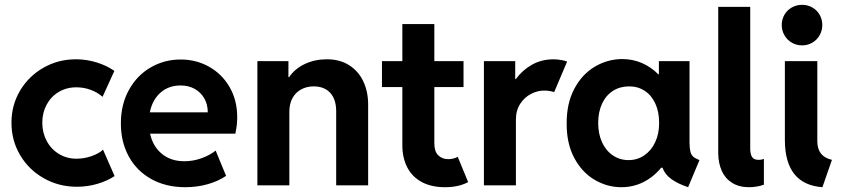

<svg xmlns="http://www.w3.org/2000/svg" viewBox="-20 -781 3564 809"><path d="M28.3 -263.7Q28.3 -338.4 64.9 -399.7Q101.6 -460.9 163.8 -496.1Q226.1 -531.2 299.8 -531.2Q343.8 -531.2 386.2 -518.3Q428.7 -505.4 461.9 -482.4L412.1 -373Q390.6 -392.1 361.8 -402.6Q333 -413.1 301.8 -413.1Q259.8 -413.1 227.1 -393.3Q194.3 -373.5 176.3 -339.6Q158.2 -305.7 158.2 -263.7Q158.2 -221.7 176.8 -187Q195.3 -152.3 228.3 -132.3Q261.2 -112.3 301.8 -112.3Q335 -112.3 366.2 -123.3Q397.5 -134.3 414.1 -150.4L462.9 -39.1Q432.6 -19 391.1 -6.6Q349.6 5.9 303.7 5.9Q228 5.9 164.8 -29.8Q101.6 -65.4 64.9 -127.2Q28.3 -189 28.3 -263.7Z M489.3 -260.7Q489.3 -340.8 523.2 -402.1Q557.1 -463.4 614.7 -496.8Q672.4 -530.3 741.2 -530.3Q806.2 -530.3 860.6 -500Q915 -469.7 947.3 -414.3Q979.5 -358.9 979.5 -287.1Q979.5 -270.5 977.8 -255.1Q976.1 -239.7 971.7 -217.8H612.3Q624 -164.1 662.1 -132.8Q700.2 -101.6 756.8 -101.6Q793.9 -101.6 829.1 -114.3Q864.3 -127 888.7 -146.5L932.6 -40Q900.9 -18.1 856 -5.1Q811 7.8 760.7 7.8Q679.2 7.8 617.7 -26.4Q556.2 -60.5 522.7 -121.6Q489.3 -182.6 489.3 -260.7ZM855.5 -307.6Q855.5 -340.8 840.8 -366.5Q826.2 -392.1 800.3 -406.5Q774.4 -420.9 741.2 -420.9Q690.4 -420.9 656 -390.4Q621.6 -359.9 611.3 -307.6Z M1064.5 -523.4H1195.3V-456.1H1198.2Q1223.1 -492.2 1265.1 -511.7Q1307.1 -531.2 1357.4 -531.2Q1412.1 -531.2 1451.4 -506.1Q1490.7 -481 1511 -437.7Q1531.2 -394.5 1531.2 -340.8V0H1396.5V-311.5Q1396.5 -362.8 1371.3 -389.9Q1346.2 -417 1301.8 -417Q1272.5 -417 1249.3 -404.5Q1226.1 -392.1 1212.6 -368.2Q1199.2 -344.2 1199.2 -310.5V0H1064.5Z M1675.3 -168.9V-414.1H1589.4V-523.4H1675.3V-679.7H1810.1V-523.4H1933.1V-414.1H1810.1V-176.8Q1810.1 -143.1 1826.4 -126.7Q1842.8 -110.4 1868.7 -110.4Q1890.6 -110.4 1908.7 -120.1L1952.6 -13.7Q1912.6 7.8 1855 7.8Q1796.9 7.8 1756.3 -14.4Q1715.8 -36.6 1695.6 -76.7Q1675.3 -116.7 1675.3 -168.9Z M2019 -523.4H2150.9V-448.2H2153.8Q2180.2 -484.4 2220.2 -507.6Q2260.3 -530.8 2312 -531.2Q2330.1 -530.8 2346.2 -527.8Q2362.3 -524.9 2369.6 -521.5L2314.9 -392.6Q2310.1 -395 2298.1 -397.2Q2286.1 -399.4 2272.9 -399.4Q2245.1 -399.4 2217.8 -385.5Q2190.4 -371.6 2172.1 -343.8Q2153.8 -315.9 2153.8 -277.3V0H2019Z M2771.5 -74.2H2765.6Q2733.9 -35.2 2690.9 -13.7Q2647.9 7.8 2598.1 7.8Q2538.6 7.8 2485.4 -23.4Q2432.1 -54.7 2399.7 -115.5Q2367.2 -176.3 2367.7 -260.7Q2367.2 -345.2 2399.7 -406.5Q2432.1 -467.8 2485.8 -499.8Q2539.6 -531.7 2601.1 -532.2Q2646 -532.2 2684.8 -515.4Q2723.6 -498.5 2753.9 -467.8H2756.3V-523.4H2885.3V-178.7Q2885.7 -154.3 2889.2 -141.4Q2892.6 -128.4 2901.1 -120.8Q2909.7 -113.3 2927.2 -106.4L2879.4 7.8Q2835.9 -6.8 2808.8 -26.4Q2781.7 -45.9 2771.5 -74.2ZM2757.3 -262.7Q2757.3 -310.1 2741 -345.2Q2724.6 -380.4 2695.6 -398.9Q2666.5 -417.5 2630.4 -417Q2592.3 -417 2562.7 -398.2Q2533.2 -379.4 2516.8 -344.2Q2500.5 -309.1 2500.5 -262.7Q2500.5 -217.3 2516.6 -181.9Q2532.7 -146.5 2562 -126.5Q2591.3 -106.4 2628.4 -106.4Q2665.5 -106.4 2694.8 -126.5Q2724.1 -146.5 2740.7 -181.9Q2757.3 -217.3 2757.3 -262.7Z M3006.3 -134.8V-752H3141.1V-151.4Q3141.6 -130.9 3149.2 -119.1Q3156.7 -107.4 3177.2 -107.4Q3188 -107.4 3198.7 -111.3V-2.9Q3186 2 3169.4 4.9Q3152.8 7.8 3136.2 7.8Q3094.2 7.8 3064.9 -10.5Q3035.6 -28.8 3021.2 -61Q3006.8 -93.3 3006.3 -134.8Z M3287.1 -189.5V-523.4H3423.8V-186.5Q3423.3 -121.6 3485.4 -107.4L3445.3 7.8Q3288.1 -3.9 3287.1 -189.5ZM3273.9 -675.8Q3273.9 -699.2 3285.2 -718.8Q3296.4 -738.3 3316.2 -749.5Q3335.9 -760.7 3359.9 -760.7Q3383.3 -760.7 3402.8 -749.5Q3422.4 -738.3 3433.6 -718.8Q3444.8 -699.2 3444.8 -675.8Q3444.8 -652.3 3433.6 -632.6Q3422.4 -612.8 3402.8 -601.3Q3383.3 -589.8 3359.9 -589.8Q3335.9 -589.8 3316.2 -601.3Q3296.4 -612.8 3285.2 -632.6Q3273.9 -652.3 3273.9 -675.8Z"/></svg>

Font: Reddit Sans Strawberry
Style: Bold
Weight: 700
Designer: Stephen Hutchings
Foundry: Reddit
Version: Version 1.013